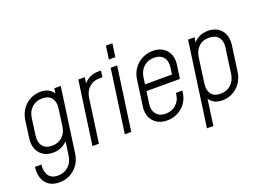

<svg xmlns="http://www.w3.org/2000/svg" viewBox="-124 -1038 2117 1539"><g transform="rotate(-20 935.0 -268.5)"><path d="M153 183Q76.5 183 38.2 134.5Q0 86 8 9L9 -1H64L63 9Q58 62 82.8 95Q107.5 128 160 128Q213 128 249.2 95Q285.5 62 293 9L313 -136L321 -124Q298 -93.5 263.5 -75.8Q229 -58 186 -58Q138 -58 103.5 -79.8Q69 -101.5 53 -140.8Q37 -180 44 -232L64 -379Q71 -430.5 98 -469.5Q125 -508.5 166 -530.2Q207 -552 255.5 -552Q298.5 -552 327.5 -534.5Q356.5 -517 371 -486L361 -474L370 -540H425L348 9Q341 61 313.5 100.2Q286 139.5 244.5 161.2Q203 183 153 183ZM197.5 -113Q251 -113 285.5 -145.5Q320 -178 327 -231L347 -379Q354 -432.5 329 -464.8Q304 -497 250 -497Q197.5 -497 161.8 -464.8Q126 -432.5 119 -379L99 -232Q92 -179 118 -146Q144 -113 197.5 -113Z M499 0 575 -540H630L619 -466L612 -477Q636 -510 671 -528Q706 -546 747 -546H770L763 -491H734Q684 -491 648.8 -458.8Q613.5 -426.5 606 -373L554 0Z M775 0 851 -540H906L830 0ZM860 -607 876 -720H931L915 -607Z M1134.5 12Q1059.5 12 1017.8 -36Q976 -84 987 -162L1017 -379Q1024 -430.5 1051.8 -469.5Q1079.5 -508.5 1121.2 -530.2Q1163 -552 1212.5 -552Q1286.5 -552 1327.8 -504.2Q1369 -456.5 1358 -379L1342 -266H1043L1050 -321H1294L1302 -379Q1309.5 -432.5 1283 -464.8Q1256.5 -497 1204.5 -497Q1152 -497 1115.8 -464.8Q1079.5 -432.5 1072 -379L1042 -162Q1034.5 -109 1061.5 -76Q1088.5 -43 1141 -43Q1193.5 -43 1230.2 -76Q1267 -109 1272 -162L1273 -172H1328L1327 -162Q1322 -111.5 1295.8 -72.2Q1269.5 -33 1227.8 -10.5Q1186 12 1134.5 12Z M1410 180 1511 -540H1566L1556 -474L1549 -486Q1573.5 -518 1607.2 -535Q1641 -552 1683.5 -552Q1733 -552 1767.5 -529.5Q1802 -507 1817.5 -468Q1833 -429 1826 -379L1796 -162Q1789 -110 1761.8 -70.8Q1734.5 -31.5 1693.5 -9.8Q1652.5 12 1604 12Q1561.5 12 1532.8 -5.2Q1504 -22.5 1489 -54L1499 -66L1465 180ZM1608.5 -43Q1662.5 -43 1698 -76Q1733.5 -109 1741 -162L1771 -379Q1778.5 -432.5 1752 -464.8Q1725.5 -497 1672 -497Q1617.5 -497 1583.8 -464Q1550 -431 1543 -379L1513 -161Q1506 -110 1529.8 -76.5Q1553.5 -43 1608.5 -43Z"/></g></svg>

Font: Mohave Light Light
Style: Italic
Weight: 300
Italic angle: -8°
Version: Version 2.003